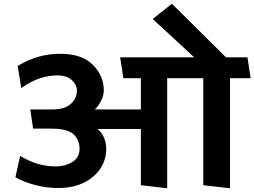

<svg xmlns="http://www.w3.org/2000/svg" viewBox="-20 -985 1353 1021"><path d="M729 0V-299H498Q521 -282 533 -253Q545 -224 545 -195Q545 -105 474.5 -45Q404 15 287 15Q227 15 167 -1Q107 -17 62 -42L87 -156Q137 -126 183 -113Q229 -100 278 -100Q326 -100 364.5 -123.5Q403 -147 403 -193Q403 -242 370.5 -271.5Q338 -301 251 -301H156L141 -403H257Q324 -403 356.5 -432.5Q389 -462 389 -503Q389 -534 362 -559Q335 -584 288 -584Q239 -584 193 -569Q147 -554 93 -517L74 -634Q124 -665 180.5 -682Q237 -699 301 -699Q416 -699 474 -640Q532 -581 532 -504Q532 -478 518 -450Q504 -422 484 -403H729V-569H636L619 -680H1013L792 -884L894 -965L1182 -680H1296L1313 -569H1203V16L1061 0V-569H869V16Z"/></svg>

Font: Palanquin Dark
Style: Regular
Weight: 400
Designer: Pria Ravichandran
Version: Version 1.000